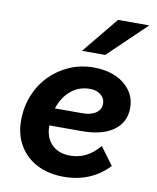

<svg xmlns="http://www.w3.org/2000/svg" viewBox="-86 -828 742 910"><g transform="rotate(10 284.5 -372.5)"><path d="M499 -74Q414 16 282 16Q209 16 154 -12.5Q99 -41 68.5 -92.5Q38 -144 38 -212Q38 -277 60.5 -333Q83 -389 123.5 -430.5Q164 -472 218 -495.5Q272 -519 334 -519Q394 -519 439.5 -499Q485 -479 511 -443Q537 -407 537 -360Q537 -290 482.5 -251Q428 -212 330 -212H174Q174 -154 206.5 -121Q239 -88 296 -88Q377 -88 436 -159ZM334 -416Q281 -416 242.5 -383.5Q204 -351 186 -296H317Q359 -296 383 -312.5Q407 -329 407 -357Q407 -383 386.5 -399.5Q366 -416 334 -416ZM265 -587 408 -761H558L377 -587Z"/></g></svg>

Font: Wix Madefor Text
Style: Bold Italic
Weight: 700
Italic angle: -12°
Designer: Dalton Maag Ltd
Foundry: Dalton Maag Ltd
Version: Version 3.100